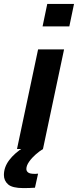

<svg xmlns="http://www.w3.org/2000/svg" viewBox="-63 -763 399 983"><path d="M155 -628 179 -743H316L292 -628ZM24 0 132 -510H265L157 0ZM57 200Q0 200 -21.5 181Q-43 162 -43 133Q-43 93 -16 57Q11 21 60 -10L157 0Q139 11 119.5 28Q100 45 86 65Q72 85 72 102Q72 113 81 120Q90 127 113 127Q116 127 120.5 127Q125 127 132 126L116 198Q103 199 87 199.5Q71 200 57 200Z"/></svg>

Font: Saira SemiBold
Style: Italic
Weight: 600
Italic angle: -12°
Designer: Hector Gatti with collaboration of the Omnibus-Type team
Foundry: Omnibus-Type
Version: Version 1.100; ttfautohint (v1.8.3)